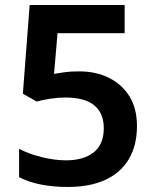

<svg xmlns="http://www.w3.org/2000/svg" viewBox="-20 -734 618 764"><path d="M295 -450Q362 -450 414 -424Q466 -398 495.5 -350Q525 -302 525 -232Q525 -156 493 -101.5Q461 -47 399.5 -18.5Q338 10 249 10Q191 10 141.5 0Q92 -10 56 -29V-142Q93 -122 145 -109Q197 -96 243 -96Q312 -96 352.5 -127.5Q393 -159 393 -224Q393 -283 355.5 -314.5Q318 -346 238 -346Q211 -346 179 -341Q147 -336 126 -330L71 -361L98 -714H476V-602H209L195 -440Q212 -443 236 -446.5Q260 -450 295 -450Z"/></svg>

Font: Noto Sans Syriac Eastern SemiBold
Style: Regular
Weight: 600
Designer: Patrick Giasson and the Monotype Design Team
Foundry: Monotype Imaging Inc.
Version: Version 3.001